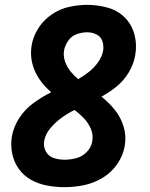

<svg xmlns="http://www.w3.org/2000/svg" viewBox="-20 -763 616 791"><path d="M246 8Q286 8 325.5 0Q365 -8 402 -30Q439 -52 463 -87Q487 -122 494 -162Q501 -203 489 -242Q477 -281 452.5 -311Q428 -341 398 -365Q432 -383 462 -408Q492 -433 511.5 -466.5Q531 -500 537 -535Q545 -579 534 -620.5Q523 -662 494 -691Q465 -720 423.5 -731.5Q382 -743 339 -743Q302 -743 264 -734.5Q226 -726 192.5 -703Q159 -680 137.5 -646Q116 -612 110 -574Q104 -536 113.5 -500Q123 -464 143.5 -435Q164 -406 191 -383Q153 -364 118 -338.5Q83 -313 59.5 -277Q36 -241 29 -201Q23 -164 30.5 -129Q38 -94 58 -66.5Q78 -39 108.5 -22Q139 -5 174.5 1.5Q210 8 246 8ZM246 -105Q223 -105 201.5 -112Q180 -119 169 -139Q158 -159 162 -182Q167 -211 188 -235.5Q209 -260 234 -278Q259 -296 287 -310Q307 -295 325 -276.5Q343 -258 354 -233Q365 -208 360 -180Q356 -156 337.5 -137Q319 -118 294.5 -111.5Q270 -105 246 -105ZM302 -437Q284 -452 270 -469.5Q256 -487 248 -509.5Q240 -532 244 -556Q248 -577 261.5 -596Q275 -615 296.5 -622.5Q318 -630 339 -630Q359 -630 377 -621.5Q395 -613 401.5 -594Q408 -575 405 -554Q400 -529 384 -506.5Q368 -484 346.5 -467Q325 -450 302 -437Z"/></svg>

Font: Iosevka Sparkle Extrabold
Style: Italic
Weight: 800
Italic angle: -9°
Designer: Belleve Invis
Foundry: Belleve Invis
Version: Version 4.5.0; ttfautohint (v1.8.3)